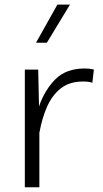

<svg xmlns="http://www.w3.org/2000/svg" viewBox="-20 -792 436 812"><path d="M222.7 -772.5H275.9L178.2 -611.3H132.3ZM85 -497.6H141.6L145 -341.8Q168.5 -410.6 213.9 -456.5Q259.3 -502.4 338.9 -502.4Q359.4 -502.4 377 -498L370.6 -441.9Q357.4 -447.3 331.5 -447.3Q274.4 -447.3 237.5 -418.5Q200.7 -389.6 179.2 -341.1Q157.7 -292.5 147 -232.4L146.5 -232.9V0H85Z"/></svg>

Font: Estedad-FD Light
Style: Regular
Weight: 300
Designer: Amin Abedi
Version: Version 7.3